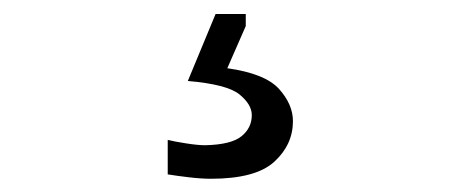

<svg xmlns="http://www.w3.org/2000/svg" viewBox="-20 -38 665 280"><path d="M287.6 222.7Q273.4 222.7 255.1 220.5Q236.8 218.3 224.6 216.3V166Q234.4 168.5 251.5 171.1Q268.6 173.8 279.3 173.8Q317.4 172.9 332.3 160.6Q347.2 148.4 347.2 129.9Q347.2 114.3 329.1 99.6Q311 85 253.9 80.1L294.4 -17.6H338.4V0L311.5 61.5Q366.7 69.3 387 91.8Q407.2 114.3 407.2 138.7Q407.2 172.9 380.1 197.8Q353 222.7 287.6 222.7Z"/></svg>

Font: Pinar DS1 Regular
Style: Regular
Weight: 400
Designer: Amin Abedi
Version: Version 3.000